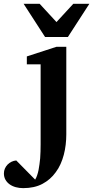

<svg xmlns="http://www.w3.org/2000/svg" viewBox="-110 -742 482 993"><path d="M232.9 -46.9Q232.9 -20 229.7 6.6Q226.6 33.2 220 58.3Q213.4 83.5 203.1 106.4Q192.9 129.4 178.2 148.9Q150.9 187 109.4 209Q67.9 231 9.8 231Q-10.3 231 -28.3 226.1Q-46.4 221.2 -60.1 211.4Q-73.7 201.7 -81.8 187.5Q-89.8 173.3 -89.8 154.8Q-89.8 141.6 -84.7 129.9Q-79.6 118.2 -70.8 109.1Q-62 100.1 -50.3 94.5Q-38.6 88.9 -25.9 87.9L71.8 187Q77.6 177.7 82 164.8Q86.4 151.9 89.4 137.2Q92.3 122.6 94.2 107.2Q96.2 91.8 97.7 77.1Q100.1 43 100.1 4.9V-409.2H28.8V-450.2L182.1 -500H232.9ZM241.2 -550.8H123L12.2 -722.2H95.2L182.1 -627.9L269 -722.2H352.1Z"/></svg>

Font: Charis SIL Viet
Style: Bold
Weight: 700
Foundry: SIL International
Version: Version 5.000